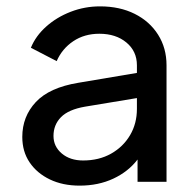

<svg xmlns="http://www.w3.org/2000/svg" viewBox="-20 -571 615 603"><path d="M230 12Q177 12 136.5 -7.5Q96 -27 73 -61Q50 -95 50 -141Q50 -205 92.5 -250.5Q135 -296 226 -311L410 -342V-366Q410 -410 377 -437.5Q344 -465 292 -465Q245 -465 210 -441.5Q175 -418 158 -379L77 -421Q92 -458 125 -487.5Q158 -517 202 -534Q246 -551 294 -551Q356 -551 403 -527.5Q450 -504 476.5 -462Q503 -420 503 -366V0H412V-70Q383 -32 336 -10Q289 12 230 12ZM148 -144Q148 -111 174 -89Q200 -67 241 -67Q291 -67 329 -88.5Q367 -110 388.5 -146.5Q410 -183 410 -229V-263L247 -236Q195 -227 171.5 -203Q148 -179 148 -144Z"/></svg>

Font: Pitagon Sans Text Medium
Style: Regular
Weight: 500
Designer: Travis Tran
Foundry: Pitagon
Version: Version 1.000; ttfautohint (v1.8.4.7-5d5b);gftools[0.9.26]